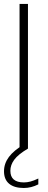

<svg xmlns="http://www.w3.org/2000/svg" viewBox="-20 -760 243 982"><path d="M80 0V-740H123V0ZM102 201.5Q53 201.5 26.8 179.8Q0.5 158 0.5 116Q0.5 76.5 25.5 42.8Q50.5 9 106.5 -24L123 0Q72.5 30 52.8 57Q33 84 33 113.5Q33 173 102.5 173Q118.5 173 135.8 168.5Q153 164 176 153V183Q139.5 201.5 102 201.5Z"/></svg>

Font: Encode Sans Condensed ExtraLight
Style: Regular
Weight: 200
Width: 3
Designer: Multiple Designers
Foundry: Impallari Type
Version: Version 3.000; ttfautohint (v1.8.3) -l 8 -r 50 -G 200 -x 14 